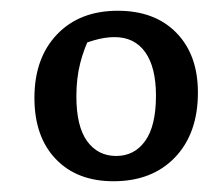

<svg xmlns="http://www.w3.org/2000/svg" viewBox="-20 -744 414 357"><path d="M191 -407Q123 -407 83.5 -448.5Q44 -490 44 -562Q44 -636 86 -680Q128 -724 199 -724Q268 -724 308 -683Q348 -642 348 -572Q348 -496 305.5 -451.5Q263 -407 191 -407ZM196 -454Q230 -454 250 -482Q270 -510 270 -566Q270 -619 250 -647Q230 -675 193 -675Q175 -675 154.5 -669Q134 -663 106 -651L150 -682Q136 -654 129 -626Q122 -598 122 -565Q122 -509 142 -481.5Q162 -454 196 -454Z"/></svg>

Font: Piazzolla Thin SemiBold
Style: Regular
Weight: 600
Version: Version 2.005